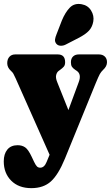

<svg xmlns="http://www.w3.org/2000/svg" viewBox="-34 -730 575 995"><path d="M207.5 109.5 223 72 47 -324Q39.5 -341 35.2 -348.2Q31 -355.5 22 -363.5Q3.5 -380.5 3.5 -402.5Q3.5 -423.5 14.8 -435.8Q26 -448 45 -448H265.5Q303.5 -448 303.5 -407.5Q303.5 -392.5 296.5 -384.5Q289.5 -376.5 277.5 -368L270 -362.5Q260.5 -355.5 257 -341Q253.5 -326.5 262.5 -304.5L320.5 -159.5L374 -304.5Q389.5 -345.5 363.5 -363L356 -368Q343.5 -376.5 338.5 -384.5Q333.5 -392.5 333.5 -407.5Q333.5 -426.5 344.5 -437.2Q355.5 -448 374.5 -448H478.5Q497.5 -448 509 -437.2Q520.5 -426.5 520.5 -407.5Q520.5 -386 500 -367.5Q490 -358 483.5 -346.5Q477 -335 461.5 -297.5L302.5 92Q268.5 175 230 210Q191.5 245 128.5 245Q62.5 245 24 206.2Q-14.5 167.5 -14.5 106Q-14.5 68 4 45.2Q22.5 22.5 57.5 22.5Q80 22.5 96.2 33.5Q112.5 44.5 130.5 83L143 109.5Q151.5 127 158 133Q164.5 139 174.5 139Q195.5 139 207.5 109.5ZM286.5 -623.5Q304 -666 327.8 -690.5Q351.5 -715 389.5 -708Q422 -702 438.2 -675.2Q454.5 -648.5 449.5 -619Q444.5 -590 427 -571Q409.5 -552 372.5 -533L306.5 -499Q294 -492.5 280.2 -493Q266.5 -493.5 258.5 -502.5Q249.5 -513 251.2 -525.8Q253 -538.5 259 -552.5Z"/></svg>

Font: Fraunces 144pt SuperSoft Black
Style: Regular
Weight: 900
Version: Version 1.000;[b76b70a41]